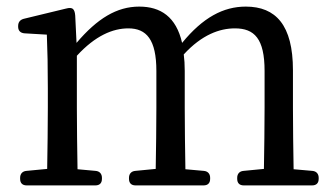

<svg xmlns="http://www.w3.org/2000/svg" viewBox="-20 -555 1018 582"><path d="M41 -16V-13C41 0 48 7 61 7H269C282 7 289 0 289 -13V-16C289 -28 282 -36 270 -37L215 -42C214 -98 213 -176 213 -228V-386C269 -447 322 -469 369 -469C424 -469 454 -435 454 -340V-228C454 -175 453 -98 452 -43L390 -37C378 -36 371 -28 371 -16V-13C371 0 378 7 391 7H597C610 7 617 0 617 -13V-16C617 -28 610 -36 598 -37L542 -42C541 -97 540 -175 540 -228V-340C540 -359 539 -375 537 -390C592 -450 646 -469 692 -469C751 -469 782 -438 782 -340V-228C782 -175 781 -98 780 -43L718 -37C706 -36 699 -28 699 -16V-13C699 0 706 7 719 7H926C939 7 946 0 946 -13V-16C946 -28 939 -36 927 -37L870 -42C869 -97 868 -175 868 -228V-342C868 -479 816 -535 725 -535C657 -535 595 -502 532 -425C514 -504 467 -535 402 -535C334 -535 275 -499 212 -425L208 -508C207 -519 205 -524 201 -528C197 -531 191 -532 180 -529L52 -498C41 -495 35 -488 35 -476V-474C35 -462 42 -455 54 -454L122 -450C124 -402 125 -353 125 -288V-228C125 -177 124 -98 123 -43L60 -37C48 -36 41 -28 41 -16Z"/></svg>

Font: 寒蝉锦书宋 Text
Style: Regular
Weight: 400
Designer: 寒蝉锦书宋{Warren} 思源宋体{Ryoko NISHIZUKA 西塚涼子 (kana & ideographs); Frank Grießhammer (Latin, Greek & Cyrillic); Wenlong ZHANG 
Foundry: Adobe & ChillType
Version: Version 2.000;Glyphs 3.1.1 (3135)